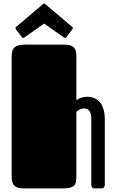

<svg xmlns="http://www.w3.org/2000/svg" viewBox="-20 -1048 648 1068"><path d="M404.8 -490.7Q415.5 -499 430.7 -504.4Q445.8 -509.8 463.9 -509.8Q510.7 -509.8 536.9 -477.5Q563 -445.3 563 -382.8V-22.9Q563 -14.6 560.8 -10Q558.6 -5.4 555.4 -3.2Q552.2 -1 547.9 -0.5Q543.5 0 539.1 0H507.8Q495.1 0 491.5 -7.3Q487.8 -14.6 487.8 -22.9V-387.7Q487.8 -415.5 477.8 -430.2Q467.8 -444.8 445.8 -444.8Q434.6 -444.8 423.1 -438.7Q411.6 -432.6 404.8 -425.8V-68.4Q404.8 -51.3 402.8 -38.6Q400.9 -25.9 393.6 -17.3Q386.2 -8.8 372.6 -4.4Q358.9 0 335.4 0H109.4Q90.3 0 77.9 -4.4Q65.4 -8.8 58.1 -17.1Q50.8 -25.4 47.9 -38.1Q44.9 -50.8 44.9 -67.9V-731.9Q44.9 -748.5 47.9 -761.5Q50.8 -774.4 59.1 -782.7Q67.4 -791 82 -795.4Q96.7 -799.8 120.1 -799.8H334Q356 -799.8 369.9 -795.9Q383.8 -792 391.6 -783.4Q399.4 -774.9 402.1 -762.2Q404.8 -749.5 404.8 -731.9ZM225.6 -917 116.2 -839.8Q114.3 -838.9 112.8 -837.9Q111.3 -836.9 109.9 -836.9Q105 -836.9 101.6 -841.8L68.8 -884.8Q65.9 -888.2 65.9 -891.6Q65.9 -895 70.3 -898.9L218.8 -1024.9Q220.2 -1025.9 221.7 -1026.9Q223.1 -1027.8 225.6 -1027.8Q228 -1027.8 229.5 -1026.9Q231 -1025.9 232.4 -1024.9L380.9 -898.9Q385.3 -895 385.3 -891.6Q385.3 -888.2 382.3 -884.8L349.6 -841.8Q345.7 -836.9 341.3 -836.9Q339.8 -836.9 338.4 -837.9Q336.9 -838.9 335 -839.8Z"/></svg>

Font: Fascinate Cyrillic
Style: Regular
Weight: 900
Designer: Denis Ignatov
Foundry: Astigmatic (AOETI)
Version: Version 1.00 November 30, 2018, initial release